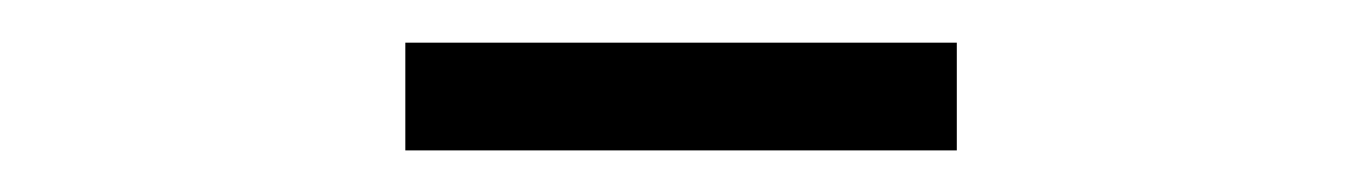

<svg xmlns="http://www.w3.org/2000/svg" viewBox="-20 -752 640 90"><path d="M428.5 -681.5H170V-732H428.5Z"/></svg>

Font: Fira Code Light Light
Style: Regular
Weight: 300
Monospace: yes
Version: Version 5.002